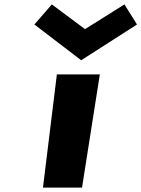

<svg xmlns="http://www.w3.org/2000/svg" viewBox="-20 -850 641 870"><path d="M237.7 -513H432.4L351.7 0H174.7ZM214.9 -830 135.8 -739 347.9 -577 600.7 -739 543.9 -830 365.2 -718Z"/></svg>

Font: Hussar
Style: BdSuprExtOblOne
Weight: 700
Foundry: Cannot Into Space Fonts
Version: Version 2.00